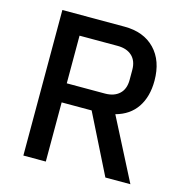

<svg xmlns="http://www.w3.org/2000/svg" viewBox="-108 -834 900 934"><g transform="rotate(15 342.5 -366.5)"><path d="M205 -298V0H92V-733H405Q502 -733 558 -675Q614 -617 614 -516Q614 -436 578 -382.5Q542 -329 472 -310L631 0H505L356 -298ZM397 -394Q443 -394 469.5 -418.5Q496 -443 496 -489V-539Q496 -585 469.5 -609.5Q443 -634 397 -634H205V-394Z"/></g></svg>

Font: IBM Plex Sans JP Medm
Style: Regular
Weight: 500
Designer: Mike Abbink; Paul van der Laan; Pieter van Rosmalen; Wujin Sim; Yejin Wi; Jinhee Kim; Boomi Park; Yona Kim; Kichan Ma
Foundry: Sandoll Inc.
Version: Version 1.002